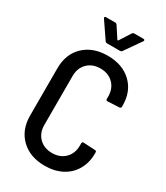

<svg xmlns="http://www.w3.org/2000/svg" viewBox="-219 -983 937 1083"><g transform="rotate(30 250.0 -441.5)"><path d="M46 -197V-504Q46 -597 104 -652.5Q162 -708 258 -708Q354 -708 412 -653Q470 -598 470 -507V-499Q470 -494 467 -491Q464 -488 460 -488L384 -484Q374 -484 374 -494V-509Q374 -561 342 -593Q310 -625 258 -625Q206 -625 174 -593Q142 -561 142 -509V-191Q142 -139 174 -107Q206 -75 258 -75Q310 -75 342 -107Q374 -139 374 -191V-205Q374 -215 384 -215L460 -211Q470 -211 470 -201V-194Q470 -134 443.5 -88Q417 -42 369 -17Q321 8 258 8Q162 8 104 -48Q46 -104 46 -197ZM131 -884Q131 -891 140 -891H200Q207 -891 212 -884L259 -812Q260 -811 262 -811Q264 -811 265 -812L311 -884Q316 -891 323 -891H383Q389 -891 391 -887.5Q393 -884 390 -879L315 -772Q311 -766 303 -766H218Q210 -766 206 -772L133 -879Z"/></g></svg>

Font: Barlow Semi Condensed Medium
Style: Regular
Weight: 500
Width: 4
Designer: Jeremy Tribby
Foundry: Tribby Type
Version: Version 1.422; ttfautohint (v1.8)